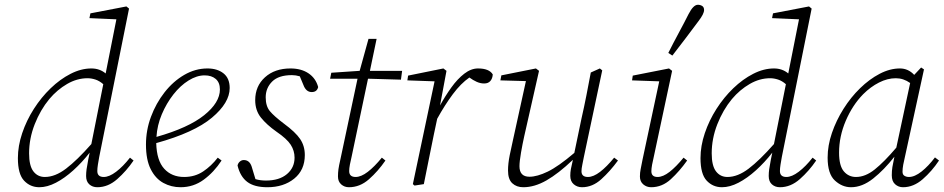

<svg xmlns="http://www.w3.org/2000/svg" viewBox="-20 -772 3957 805"><path d="M102 -129Q102 -77 120 -53.5Q138 -30 168 -30Q211 -30 257 -65Q303 -100 363 -168L413 -419Q397 -433 380 -438.5Q363 -444 347 -444Q303 -444 261.5 -420Q220 -396 187 -357Q149 -311 125.5 -251Q102 -191 102 -129ZM396 -114Q393 -98 390.5 -82Q388 -66 388 -55Q388 -30 415 -30Q438 -30 467 -52Q496 -74 525 -111L540 -99Q510 -55 471.5 -21Q433 13 388 13Q368 13 354.5 1Q341 -11 341 -34Q341 -48 343 -62.5Q345 -77 350 -103L356 -132Q324 -91 287.5 -58Q251 -25 214.5 -6Q178 13 145 13Q107 13 81 -14.5Q55 -42 55 -109Q55 -160 73 -213.5Q91 -267 122 -315.5Q153 -364 192.5 -402Q232 -440 276 -462.5Q320 -485 363 -485Q398 -485 423 -464L468 -691L355 -696L359 -716L510 -745L521 -736Z M838 -456Q805 -456 770.5 -434.5Q736 -413 707 -376Q678 -339 658.5 -293Q639 -247 636 -198Q770 -236 836 -289Q902 -342 902 -397Q902 -426 884.5 -441Q867 -456 838 -456ZM737 13Q698 13 665 -5Q632 -23 612 -62.5Q592 -102 592 -166Q592 -226 613 -282.5Q634 -339 670 -385Q706 -431 752.5 -458Q799 -485 850 -485Q891 -485 917 -464.5Q943 -444 943 -403Q943 -341 868.5 -278.5Q794 -216 635 -172Q637 -99 668.5 -64.5Q700 -30 752 -30Q797 -30 831.5 -53Q866 -76 893 -111L909 -99Q877 -50 834 -18.5Q791 13 737 13Z M1258 -122Q1258 -59 1213.5 -23Q1169 13 1101 13Q1046 13 1016.5 -9.5Q987 -32 976 -78Q978 -88 985.5 -94.5Q993 -101 1002 -101Q1026 -101 1035 -74L1051 -21Q1071 -15 1095 -15Q1151 -15 1183 -42Q1215 -69 1215 -111Q1215 -140 1199 -165Q1183 -190 1139 -220Q1098 -249 1074 -279Q1050 -309 1050 -352Q1050 -411 1091 -448Q1132 -485 1198 -485Q1243 -485 1273.5 -464.5Q1304 -444 1314 -407Q1309 -386 1287 -386Q1263 -386 1252 -416L1237 -452Q1220 -457 1204 -457Q1148 -457 1121 -430Q1094 -403 1094 -364Q1094 -327 1111.5 -306Q1129 -285 1170 -254Q1219 -218 1238.5 -189Q1258 -160 1258 -122Z M1407 -103 1479 -442H1364L1369 -467L1488 -475L1525 -609H1559L1531 -475H1666L1661 -438L1523 -442L1454 -114Q1450 -98 1447 -82Q1444 -66 1444 -55Q1444 -30 1471 -30Q1494 -30 1522 -51.5Q1550 -73 1581 -111L1596 -99Q1565 -54 1527 -20.5Q1489 13 1443 13Q1424 13 1410.5 1Q1397 -11 1397 -32Q1397 -48 1399 -62.5Q1401 -77 1407 -103Z M1711 0 1802 -431 1688 -435 1691 -455 1839 -485 1852 -475 1825 -330Q1847 -370 1872.5 -405.5Q1898 -441 1926.5 -463Q1955 -485 1984 -485Q2031 -485 2046 -460Q2045 -443 2036 -432.5Q2027 -422 2010 -422Q1994 -422 1978.5 -429Q1963 -436 1948 -447Q1912 -422 1878.5 -377Q1845 -332 1813 -274L1799 -208Q1788 -156 1778 -104.5Q1768 -53 1757 0L1718 6Z M2174 13Q2146 13 2128 -3.5Q2110 -20 2110 -57Q2110 -86 2117 -121Q2124 -156 2131 -186L2185 -432L2078 -435L2082 -456L2227 -485L2240 -475L2178 -201Q2171 -170 2164.5 -132.5Q2158 -95 2158 -75Q2158 -31 2200 -31Q2232 -31 2276.5 -52.5Q2321 -74 2388 -131L2418 -275Q2429 -323 2438.5 -371.5Q2448 -420 2457 -468L2495 -485L2505 -477L2428 -114Q2425 -98 2421.5 -81.5Q2418 -65 2418 -54Q2418 -30 2445 -30Q2468 -30 2496 -51.5Q2524 -73 2555 -111L2571 -99Q2538 -54 2501 -20.5Q2464 13 2420 13Q2400 13 2385.5 0.5Q2371 -12 2371 -35Q2371 -49 2373.5 -63Q2376 -77 2382 -102Q2321 -44 2271 -15.5Q2221 13 2174 13Z M2663 -32Q2663 -48 2666 -62.5Q2669 -77 2674 -103L2744 -431L2630 -435L2633 -455L2785 -485L2798 -475L2721 -114Q2717 -98 2714 -81.5Q2711 -65 2711 -54Q2711 -30 2737 -30Q2760 -30 2787.5 -51.5Q2815 -73 2846 -111L2861 -99Q2829 -54 2792.5 -20.5Q2756 13 2710 13Q2691 13 2677 1Q2663 -11 2663 -32ZM2782 -550Q2802 -590 2826 -634.5Q2850 -679 2867 -713Q2887 -752 2906 -752Q2916 -752 2924 -747Q2932 -742 2932 -730Q2932 -714 2909 -684Q2887 -654 2856.5 -614Q2826 -574 2799 -539Z M2964 -129Q2964 -77 2982 -53.5Q3000 -30 3030 -30Q3073 -30 3119 -65Q3165 -100 3225 -168L3275 -419Q3259 -433 3242 -438.5Q3225 -444 3209 -444Q3165 -444 3123.5 -420Q3082 -396 3049 -357Q3011 -311 2987.5 -251Q2964 -191 2964 -129ZM3258 -114Q3255 -98 3252.5 -82Q3250 -66 3250 -55Q3250 -30 3277 -30Q3300 -30 3329 -52Q3358 -74 3387 -111L3402 -99Q3372 -55 3333.5 -21Q3295 13 3250 13Q3230 13 3216.5 1Q3203 -11 3203 -34Q3203 -48 3205 -62.5Q3207 -77 3212 -103L3218 -132Q3186 -91 3149.5 -58Q3113 -25 3076.5 -6Q3040 13 3007 13Q2969 13 2943 -14.5Q2917 -42 2917 -109Q2917 -160 2935 -213.5Q2953 -267 2984 -315.5Q3015 -364 3054.5 -402Q3094 -440 3138 -462.5Q3182 -485 3225 -485Q3260 -485 3285 -464L3330 -691L3217 -696L3221 -716L3372 -745L3383 -736Z M3498 -132Q3498 -77 3518 -53.5Q3538 -30 3569 -30Q3608 -30 3647.5 -61.5Q3687 -93 3738 -153L3796 -424Q3768 -444 3736 -444Q3701 -444 3665.5 -426Q3630 -408 3599 -377Q3554 -331 3526 -265.5Q3498 -200 3498 -132ZM3766 13Q3747 13 3733 0.5Q3719 -12 3719 -37Q3719 -56 3721.5 -71.5Q3724 -87 3729 -110L3730 -115Q3687 -60 3641 -23.5Q3595 13 3548 13Q3511 13 3480.5 -15Q3450 -43 3450 -111Q3450 -162 3468 -214.5Q3486 -267 3516.5 -315.5Q3547 -364 3586 -402Q3625 -440 3668 -462.5Q3711 -485 3753 -485Q3788 -485 3813 -458L3842 -489L3854 -481L3774 -114Q3770 -98 3767 -81.5Q3764 -65 3764 -52Q3764 -40 3772 -35Q3780 -30 3791 -30Q3815 -30 3844 -53Q3873 -76 3900 -112L3917 -99Q3887 -54 3848.5 -20.5Q3810 13 3766 13Z"/></svg>

Font: Source Serif Pro Light
Style: Italic
Weight: 300
Italic angle: -12°
Designer: Frank Grießhammer
Foundry: Adobe Systems Incorporated
Version: Version 3.001;hotconv 1.0.111;makeotfexe 2.5.65597